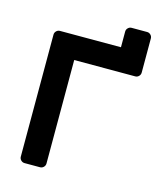

<svg xmlns="http://www.w3.org/2000/svg" viewBox="-119 -896 820 982"><g transform="rotate(15 290.5 -405.0)"><path d="M214 -27Q214 -16 206 -8Q198 0 187 0H105Q94 0 86 -8Q78 -16 78 -27V-673Q78 -684 86 -692Q94 -700 105 -700H428V-783Q428 -794 436 -802Q444 -810 455 -810H537Q548 -810 556 -802Q564 -794 564 -783V-602Q564 -591 556 -583Q548 -575 537 -575H214Z"/></g></svg>

Font: Hezaedrus Medium
Style: Regular
Weight: 500
Designer: Hubert & Fischer
Foundry: Hubert & Fischer
Version: Version 1.10;September 3, 2019;FontCreator 11.5.0.2425 64-bi